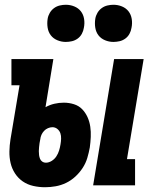

<svg xmlns="http://www.w3.org/2000/svg" viewBox="-20 -778 640 806"><path d="M371 0 459 -530H583L513 -110H547V0ZM169 8Q144 8 119.5 2.5Q95 -3 75.5 -16.5Q56 -30 43 -50Q30 -70 24.5 -93.5Q19 -117 19.5 -142.5Q20 -168 24 -193L62 -420H28V-530H204L171 -328Q189 -338 208.5 -342.5Q228 -347 248 -347Q270 -347 290.5 -340.5Q311 -334 325 -319.5Q339 -305 347.5 -286Q356 -267 359 -246Q362 -225 361 -203Q360 -181 357 -159Q353 -137 346.5 -115Q340 -93 327 -73Q314 -53 296 -36.5Q278 -20 257 -10Q236 0 213.5 4Q191 8 169 8ZM172 -95Q185 -95 197 -102.5Q209 -110 216.5 -121.5Q224 -133 228 -146Q232 -159 234 -172Q236 -183 236.5 -195.5Q237 -208 233.5 -218.5Q230 -229 221 -236.5Q212 -244 200 -244Q191 -244 181.5 -240Q172 -236 165 -228.5Q158 -221 154 -212Q150 -203 149 -193L146 -177Q145 -168 144 -160Q143 -152 143 -143.5Q143 -135 144 -127Q145 -119 148 -111.5Q151 -104 157.5 -99.5Q164 -95 172 -95ZM456 -602Q438 -602 421 -609Q404 -616 393.5 -629.5Q383 -643 380 -661.5Q377 -680 380 -699Q382 -712 389 -724Q396 -736 407 -744Q418 -752 431 -755Q444 -758 456 -758Q475 -758 492 -751Q509 -744 519.5 -730.5Q530 -717 533 -698.5Q536 -680 532 -661Q530 -648 523.5 -636Q517 -624 506 -616Q495 -608 482 -605Q469 -602 456 -602ZM256 -602Q238 -602 221 -609Q204 -616 193.5 -629.5Q183 -643 180 -661.5Q177 -680 180 -699Q182 -712 189 -724Q196 -736 207 -744Q218 -752 231 -755Q244 -758 256 -758Q275 -758 292 -751Q309 -744 319.5 -730.5Q330 -717 333 -698.5Q336 -680 332 -661Q330 -648 323.5 -636Q317 -624 306 -616Q295 -608 282 -605Q269 -602 256 -602Z"/></svg>

Font: Iosevka Slab XBdEx
Style: Italic
Weight: 800
Width: 7
Italic angle: -9°
Monospace: yes
Designer: Belleve Invis
Foundry: Belleve Invis
Version: Version 11.1.1; ttfautohint (v1.8.3)